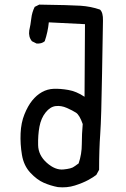

<svg xmlns="http://www.w3.org/2000/svg" viewBox="-20 -801 540 824"><path d="M228.5 2Q197.3 -3.9 168 -16.6Q138.7 -29.3 110.4 -59.6Q82 -89.8 74.2 -136.2Q66.4 -182.6 68.4 -228.5Q70.3 -274.4 85 -310.5Q99.6 -346.7 118.2 -369.6Q136.7 -392.6 160.2 -405.8Q183.6 -418.9 210.9 -419.9Q238.3 -420.9 272.9 -415Q307.6 -409.2 342.8 -385.7L344.7 -697.3L189.5 -705.1Q185.5 -664.1 171.9 -624Q158.2 -612.3 136.7 -614.3L117.2 -624Q101.6 -642.6 105.5 -669.9Q111.3 -695.3 114.3 -721.7Q117.2 -748 128.9 -771.5L148.4 -781.2Q281.2 -779.3 325.7 -776.4Q370.1 -773.4 409.2 -759.8Q422.9 -747.1 421.9 -712.4Q420.9 -677.7 418 -485.8Q415 -293.9 410.2 -226.6Q405.3 -159.2 405.3 -72.3L393.6 -50.8Q381.8 -41 358.4 -28.3Q335 -15.6 301.3 -4.9Q267.6 5.9 228.5 2ZM297.9 -85.9 317.4 -99.6Q331.1 -139.6 331.1 -182.6Q331.1 -225.6 335 -268.6Q321.3 -307.6 306.2 -317.4Q291 -327.1 266.6 -337.9Q242.2 -348.6 218.8 -345.7Q195.3 -342.8 175.8 -318.4Q156.2 -293.9 149.4 -257.8Q142.6 -221.7 143.6 -178.2Q144.5 -134.8 180.7 -102.5Q216.8 -70.3 252 -73.7Q287.1 -77.1 297.9 -85.9Z"/></svg>

Font: JasonHandwriting2
Style: Regular
Weight: 400
Version: Version 1.05.10